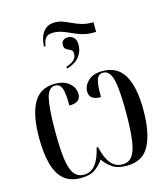

<svg xmlns="http://www.w3.org/2000/svg" viewBox="-128 -982 951 1091"><g transform="rotate(-15 347.5 -436.5)"><path d="M202 -766Q205 -822 229 -852.5Q253 -883 296 -883Q322 -883 344.5 -874.5Q367 -866 390 -855Q413 -844 440.5 -835.5Q468 -827 503 -827H510V-770H492Q456 -770 427.5 -779Q399 -788 374.5 -799.5Q350 -811 325 -820Q300 -829 272 -829Q241 -829 229 -814Q217 -799 213 -775L212 -766ZM296 -622Q321 -630 339 -644Q357 -658 357 -684Q357 -698 349.5 -704Q342 -710 332.5 -713.5Q323 -717 315.5 -724Q308 -731 308 -747Q308 -765 319 -773.5Q330 -782 346 -782Q367 -782 381 -768Q395 -754 395 -724Q395 -689 372.5 -658Q350 -627 296 -611ZM213 10Q148 10 110.5 -24.5Q73 -59 57 -122.5Q41 -186 41 -272Q41 -405 80 -475.5Q119 -546 207 -546Q261 -546 291.5 -519Q322 -492 322 -455Q322 -405 255 -405Q255 -484 243 -510Q231 -536 206 -536Q166 -536 152.5 -476Q139 -416 139 -282Q139 -178 148 -117Q157 -56 178 -30Q199 -4 234 -4Q274 -4 300.5 -35.5Q327 -67 343 -135H351Q366 -69 392.5 -36.5Q419 -4 461 -4Q497 -4 517.5 -30.5Q538 -57 547 -118Q556 -179 556 -280Q556 -376 549.5 -432Q543 -488 528 -512Q513 -536 488 -536Q461 -536 450.5 -508.5Q440 -481 441 -405Q373 -405 373 -455Q373 -491 403 -518.5Q433 -546 487 -546Q574 -546 614.5 -476.5Q655 -407 655 -273Q655 -140 616.5 -65Q578 10 483 10Q428 10 396.5 -12.5Q365 -35 347 -63Q326 -31 295.5 -10.5Q265 10 213 10Z"/></g></svg>

Font: Noto Serif Display ExtraCondensed Medium
Style: Regular
Weight: 500
Width: 2
Designer: Monotype Design Team
Foundry: Monotype Imaging Inc.
Version: Version 2.009